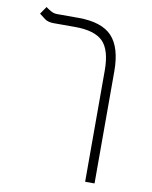

<svg xmlns="http://www.w3.org/2000/svg" viewBox="-91 -680 769 971"><g transform="rotate(10 293.0 -194.0)"><path d="M462.4 -350.6V224.6H414.1V-346.2Q414.1 -451.7 371.6 -494.6Q329.1 -537.6 227.5 -537.6H117.7Q89.4 -537.6 72.5 -549.8Q55.7 -562 42 -573.2L68.4 -611.8Q79.6 -603.5 94.7 -594.7Q109.9 -585.9 127.9 -585.9H236.8Q356.4 -585.9 409.4 -529.8Q462.4 -473.6 462.4 -350.6Z"/></g></svg>

Font: Cascadia Code ExtraLight
Style: Regular
Weight: 200
Monospace: yes
Designer: Aaron Bell
Foundry: Saja Typeworks
Version: Version 2407.024; ttfautohint (v1.8.4)